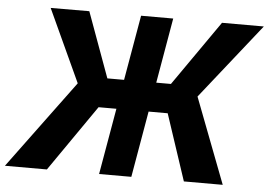

<svg xmlns="http://www.w3.org/2000/svg" viewBox="-98 -779 1184 846"><g transform="rotate(5 494.5 -355.5)"><path d="M285.2 -293 92.8 -710.4 263.7 -710.9 368.7 -422.9H493.2L452.1 -293ZM353 -310.1 138.2 0H-47.4L247.6 -399.4ZM634.8 -710.9 511.7 0H369.1L492.7 -710.9ZM1035.6 -710.9 704.1 -293H531.2L535.6 -422.9H649.9L850.6 -710.9ZM744.1 0 637.7 -320.8 762.2 -401.9 916 0Z"/></g></svg>

Font: Roboto
Style: Bold Italic
Weight: 700
Italic angle: -12°
Designer: Christian Robertson
Foundry: Google
Version: Version 3.0